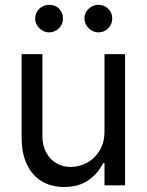

<svg xmlns="http://www.w3.org/2000/svg" viewBox="-20 -749 593 776"><path d="M402.3 -530.3H485.4V0H402.3V-89.8H396.5Q376 -46.9 336.4 -20Q296.9 6.8 239.3 6.8Q188.5 6.8 149.9 -15.6Q111.3 -38.1 89.4 -83Q67.4 -127.9 67.4 -193.4V-530.3H151.4V-199.2Q151.4 -162.1 166 -133.8Q180.7 -105.5 207 -89.8Q233.4 -74.2 266.6 -74.2Q298.8 -74.2 330.1 -90.3Q361.3 -106.4 381.8 -139.2Q402.3 -171.9 402.3 -217.8ZM122.1 -673.8Q122.1 -689.5 129.9 -702.1Q137.7 -714.8 150.4 -722.2Q163.1 -729.5 177.7 -729.5Q194.3 -729.5 207 -722.7Q219.7 -715.8 227.1 -703.1Q234.4 -690.4 234.4 -673.8Q234.4 -659.2 227.1 -646.5Q219.7 -633.8 207 -626Q194.3 -618.2 177.7 -618.2Q164.1 -618.2 150.9 -626Q137.7 -633.8 129.9 -647Q122.1 -660.2 122.1 -673.8ZM321.3 -673.8Q321.3 -689.5 329.1 -702.1Q336.9 -714.8 350.1 -722.2Q363.3 -729.5 377.9 -729.5Q393.6 -729.5 406.2 -722.2Q418.9 -714.8 426.3 -702.1Q433.6 -689.5 433.6 -673.8Q433.6 -659.2 426.3 -646.5Q418.9 -633.8 406.2 -626Q393.6 -618.2 377.9 -618.2Q363.3 -618.2 350.1 -626Q336.9 -633.8 329.1 -647Q321.3 -660.2 321.3 -673.8Z"/></svg>

Font: Pretendard GOV Variable
Style: Regular
Weight: 400
Designer: Base glyphs from Inter by Rasmus Andersson; Hangul glyphs from Noto Sans CJK(Source Han Sans) by Jang Soo-young and Kang
Foundry: Kil Hyung-jin
Version: Version 1.307;Glyphs 3.2 (3192)